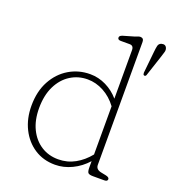

<svg xmlns="http://www.w3.org/2000/svg" viewBox="-135 -834 851 947"><g transform="rotate(20 290.5 -360.0)"><path d="M52.5 -223.5Q52.5 -299 82.5 -354Q112.5 -409 162.5 -438.8Q212.5 -468.5 272.5 -468.5Q316.5 -468.5 356.5 -448.8Q396.5 -429 425 -395.5V-650Q425 -674 404 -674H357Q341 -674 341 -686Q341 -696 357 -701L412 -717Q419.5 -719.5 428 -722.8Q436.5 -726 441 -726Q460 -726 460 -706V-61Q460 -36.5 489 -31L514 -26Q533 -22 533 -12Q533 0 516 0H457Q437.5 0 431.2 -6.2Q425 -12.5 425 -35V-67.5Q392 -30.5 348.8 -9.8Q305.5 11 260.5 11Q199 11 152.2 -19.5Q105.5 -50 79 -103Q52.5 -156 52.5 -223.5ZM92 -225Q92 -162 114.5 -116Q137 -70 176.2 -44.8Q215.5 -19.5 266 -19.5Q314 -19.5 354 -41.8Q394 -64 425 -102.5V-355.5Q395 -396 354.2 -418Q313.5 -440 269.5 -440Q220.5 -440 180 -414.5Q139.5 -389 115.8 -340.8Q92 -292.5 92 -225ZM529.5 -678Q531.5 -699 534.5 -711.8Q537.5 -724.5 550 -729Q571.5 -735 578.5 -717.5Q582.5 -708 579.2 -696.5Q576 -685 571.5 -671.5L534.5 -559.5Q531.5 -551.5 524 -553Q520 -554 519 -558Q518 -562 518 -566Z"/></g></svg>

Font: Fraunces 9pt SuperSoft Thin
Style: Regular
Weight: 100
Version: Version 1.000;[b76b70a41]